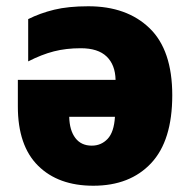

<svg xmlns="http://www.w3.org/2000/svg" viewBox="-20 -583 608 613"><path d="M262 -563Q385 -563 457.5 -493Q530 -423 530 -279Q530 -134 462.5 -62Q395 10 278 10Q166 10 101.5 -54Q37 -118 37 -243V-328H349Q348 -376 320.5 -402.5Q293 -429 238 -429Q191 -429 152 -419Q113 -409 70 -387V-522Q108 -541 153 -552Q198 -563 262 -563ZM201 -210Q202 -167 220.5 -142.5Q239 -118 273 -118Q303 -118 323.5 -139.5Q344 -161 347 -210Z"/></svg>

Font: Noto Sans SemiCondensed Black
Style: Regular
Weight: 900
Width: 4
Designer: Monotype Design Team
Foundry: Monotype Imaging Inc.
Version: Version 2.013; ttfautohint (v1.8.4.7-5d5b)